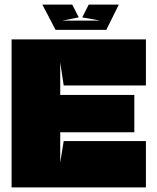

<svg xmlns="http://www.w3.org/2000/svg" viewBox="-20 -809 679 829"><path d="M320 -734 292 -789H163L220 -680H439L493 -789H363L335 -734L413 -720H249ZM240 -107V-238H560V-399H240V-540L255 -440H610V-639H30V0H610V-200H255Z"/></svg>

Font: Banana Brick
Style: Regular
Weight: 400
Designer: artmaker
Foundry: artmaker
Version: Version 4.000 2011 initial release